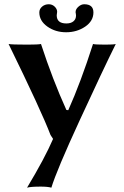

<svg xmlns="http://www.w3.org/2000/svg" viewBox="-20 -637 579 894"><path d="M20 -432.1Q34.2 -429.2 107.9 -429.2Q157.7 -429.2 170.9 -432.1Q225.1 -266.1 289.1 -125L297.9 -124Q356 -253.9 413.1 -432.1Q422.9 -429.2 470.2 -429.2Q509.3 -429.2 519 -432.1Q459 -311 351.1 -76.9Q243.2 157.2 219.2 236.8Q202.1 231.9 169.9 231.9Q123 231.9 106 236.8Q189 98.6 227.1 9.8L215.3 -8.3Q173.8 -117.7 20 -432.1ZM415 -579.1Q415 -539.1 376.5 -512.9Q337.9 -486.8 287.8 -486.8Q237.8 -486.8 200.4 -513.4Q163.1 -540 163.1 -579.1Q163.1 -595.2 176 -606.2Q189 -617.2 207 -617.2Q223.1 -617.2 234.6 -606.2Q246.1 -595.2 246.1 -582Q246.1 -577.1 245.1 -574Q244.1 -570.8 244.1 -565.9Q244.1 -527.8 289.1 -527.8Q310.1 -527.8 322 -537.8Q334 -547.9 334 -564.9Q334 -570.8 333 -574.2Q332 -576.2 332 -581.1Q332 -594.2 345 -605.7Q357.9 -617.2 372.1 -617.2Q415 -617.2 415 -579.1Z"/></svg>

Font: Linux Biolinum
Style: Bold
Weight: 700
Designer: Philipp H. Poll
Foundry: Philipp H. Poll
Version: Version 1.3.2 ; ttfautohint (v0.9)